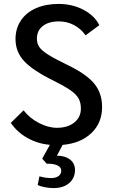

<svg xmlns="http://www.w3.org/2000/svg" viewBox="-20 -730 576 978"><path d="M299 8 270 63Q311 63 336.5 82.5Q362 102 362 136Q362 177 332.5 202.5Q303 228 254 228Q231 228 207.5 223.5Q184 219 172 212L181 168Q210 177 241 177Q264 177 278 167Q292 157 292 139Q292 122 272.5 112.5Q253 103 218 104L195 78L234 8Q172 2 120 -27Q68 -56 35 -104L100 -168Q131 -128 178.5 -103.5Q226 -79 270 -79Q325 -79 358.5 -106Q392 -133 392 -177Q392 -207 380.5 -228Q369 -249 340 -269.5Q311 -290 255 -318Q147 -371 103 -418.5Q59 -466 59 -531Q59 -584 86 -625Q113 -666 163 -688Q213 -710 278 -710Q348 -710 404.5 -680.5Q461 -651 486 -602L416 -550Q392 -584 356.5 -602.5Q321 -621 280 -621Q228 -621 198 -597.5Q168 -574 168 -533Q168 -508 180.5 -490Q193 -472 225.5 -451.5Q258 -431 326 -398Q421 -352 460.5 -303.5Q500 -255 500 -185Q500 -104 445.5 -52Q391 0 299 8Z"/></svg>

Font: Sarabun Medium
Style: Regular
Weight: 500
Designer: Suppakit Chalermlarp | Katatrad Co.,Ltd.
Foundry: Cadson Demak Co.,Ltd.
Version: Version 1.000; ttfautohint (v1.6)